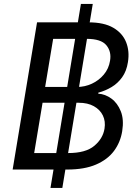

<svg xmlns="http://www.w3.org/2000/svg" viewBox="-20 -838 694 949"><path d="M229.5 90.8 379.9 -818.4H438.5L288.1 90.8ZM42.5 0 163.1 -727.5H418Q494.1 -727.5 539.8 -700.9Q585.4 -674.3 603.3 -629.6Q621.1 -585 612.3 -530.8Q605.5 -486.3 583.7 -456.1Q562 -425.8 531.2 -407.5Q500.5 -389.2 465.8 -379.9V-375Q500 -373 530.5 -350.8Q561 -328.6 577.1 -287.8Q593.3 -247.1 584 -189.5Q575.2 -134.8 543.5 -92Q511.7 -49.3 454.6 -24.7Q397.5 0 312 0ZM148.9 -81.5H317.4Q403.8 -81.5 446.3 -117.4Q488.8 -153.3 496.6 -202.1Q502.4 -238.3 488.5 -267.1Q474.6 -295.9 444.1 -313Q413.6 -330.1 368.7 -330.1H190.4ZM203.1 -408.2H360.8Q399.4 -408.2 434.1 -424.3Q468.8 -440.4 493.2 -469.5Q517.6 -498.5 523.9 -537.6Q531.7 -583 505.6 -614.5Q479.5 -646 408.2 -646H242.7Z"/></svg>

Font: Adwaita Sans
Style: Italic
Weight: 400
Italic angle: -9.39999°
Designer: Rasmus Andersson
Foundry: rsms
Version: Version 4.001;git-9221beed3